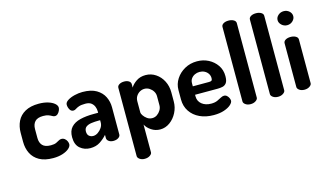

<svg xmlns="http://www.w3.org/2000/svg" viewBox="-106 -1100 2841 1670"><g transform="rotate(-15 1315.0 -265.5)"><path d="M251 9Q175 9 127 -18Q79 -45 56 -91.5Q33 -138 33 -196V-276Q33 -334 55.5 -380.5Q78 -427 126.5 -454Q175 -481 249 -481Q296 -481 332 -470Q368 -459 389 -441Q410 -423 410 -403Q410 -392 403.5 -377Q397 -362 385.5 -351Q374 -340 359 -340Q348 -340 336.5 -347Q325 -354 307 -361Q289 -368 259 -368Q208 -368 185 -343.5Q162 -319 162 -276V-196Q162 -153 185 -128.5Q208 -104 260 -104Q291 -104 308 -112Q325 -120 336.5 -127Q348 -134 360 -134Q378 -134 390.5 -124Q403 -114 409.5 -99.5Q416 -85 416 -73Q416 -53 394.5 -34Q373 -15 335.5 -3Q298 9 251 9Z M585 9Q532 9 493.5 -23.5Q455 -56 455 -124Q455 -181 484.5 -213Q514 -245 566.5 -258Q619 -271 688 -271H729V-284Q729 -306 720.5 -327Q712 -348 693.5 -362Q675 -376 641 -376Q603 -376 582.5 -368.5Q562 -361 551 -353Q540 -345 527 -345Q506 -345 494.5 -366Q483 -387 483 -409Q483 -430 508.5 -446.5Q534 -463 571 -472Q608 -481 643 -481Q721 -481 768 -453Q815 -425 836.5 -381Q858 -337 858 -286V-41Q858 -24 840 -12Q822 0 795 0Q770 0 753.5 -12Q737 -24 737 -41V-70Q710 -39 673.5 -15Q637 9 585 9ZM637 -87Q658 -87 679 -101Q700 -115 714.5 -137Q729 -159 729 -183V-204H714Q681 -204 651 -200Q621 -196 602.5 -182.5Q584 -169 584 -141Q584 -113 599.5 -100Q615 -87 637 -87Z M1018 221Q991 221 973 208Q955 195 955 180V-435Q955 -453 973 -464Q991 -475 1017 -475Q1043 -475 1059.5 -464Q1076 -453 1076 -435V-405Q1093 -434 1128 -457.5Q1163 -481 1211 -481Q1261 -481 1302 -453.5Q1343 -426 1366.5 -380Q1390 -334 1390 -278V-196Q1390 -143 1366 -96Q1342 -49 1302 -20Q1262 9 1215 9Q1171 9 1135 -15Q1099 -39 1084 -70V180Q1084 195 1065 208Q1046 221 1018 221ZM1173 -104Q1197 -104 1216.5 -117.5Q1236 -131 1248.5 -152Q1261 -173 1261 -196V-278Q1261 -301 1249 -321Q1237 -341 1216.5 -354.5Q1196 -368 1171 -368Q1149 -368 1129.5 -357Q1110 -346 1097 -326Q1084 -306 1084 -278V-178Q1084 -168 1095.5 -150.5Q1107 -133 1127 -118.5Q1147 -104 1173 -104Z M1697 9Q1626 9 1571.5 -16.5Q1517 -42 1486 -88.5Q1455 -135 1455 -196V-281Q1455 -335 1484.5 -380.5Q1514 -426 1563.5 -453.5Q1613 -481 1674 -481Q1730 -481 1776.5 -457Q1823 -433 1852 -391Q1881 -349 1881 -293Q1881 -250 1867 -231.5Q1853 -213 1831.5 -208.5Q1810 -204 1787 -204H1584V-189Q1584 -146 1616.5 -119.5Q1649 -93 1701 -93Q1734 -93 1756 -103Q1778 -113 1794 -122Q1810 -131 1824 -131Q1839 -131 1850 -121Q1861 -111 1867 -97.5Q1873 -84 1873 -74Q1873 -57 1851.5 -37.5Q1830 -18 1790.5 -4.5Q1751 9 1697 9ZM1584 -280H1730Q1747 -280 1753.5 -285.5Q1760 -291 1760 -307Q1760 -330 1748 -348Q1736 -366 1716 -376Q1696 -386 1672 -386Q1649 -386 1629 -376.5Q1609 -367 1596.5 -349.5Q1584 -332 1584 -308Z M2031 0Q2003 0 1985 -13Q1967 -26 1967 -41V-712Q1967 -730 1985 -741Q2003 -752 2031 -752Q2058 -752 2077 -741Q2096 -730 2096 -712V-41Q2096 -26 2077 -13Q2058 0 2031 0Z M2278 0Q2250 0 2232 -13Q2214 -26 2214 -41V-712Q2214 -730 2232 -741Q2250 -752 2278 -752Q2305 -752 2324 -741Q2343 -730 2343 -712V-41Q2343 -26 2324 -13Q2305 0 2278 0Z M2516 0Q2488 0 2470 -13Q2452 -26 2452 -41V-435Q2452 -453 2470 -464Q2488 -475 2516 -475Q2543 -475 2562 -464Q2581 -453 2581 -435V-41Q2581 -26 2562 -13Q2543 0 2516 0ZM2516 -581Q2487 -581 2466 -600.5Q2445 -620 2445 -644Q2445 -670 2466 -688.5Q2487 -707 2516 -707Q2545 -707 2565.5 -688.5Q2586 -670 2586 -644Q2586 -620 2565.5 -600.5Q2545 -581 2516 -581Z"/></g></svg>

Font: Dosis ExtraLight
Style: Bold
Weight: 700
Version: Version 3.001; ttfautohint (v1.8.2)